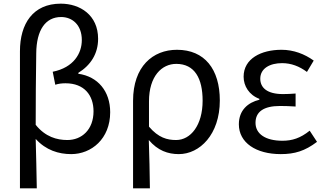

<svg xmlns="http://www.w3.org/2000/svg" viewBox="-20 -829 1774 1049"><path d="M89 200H181C179 108 178 22 175 -70C231 -8 301 13 369 13C479 13 582 -70 582 -216C582 -330 515 -411 408 -426V-431C476 -473 516 -536 516 -617C516 -747 417 -809 312 -809C160 -809 89 -699 89 -549ZM348 -64C291 -64 228 -81 175 -147C175 -279 176 -407 178 -537C179 -666 229 -736 314 -736C374 -736 427 -694 427 -610C427 -538 383 -460 268 -437L282 -366C300 -372 319 -374 338 -374C441 -374 491 -308 491 -221C491 -121 427 -64 348 -64Z M707 200H799C798 103 796 34 793 -64C842 -6 898 13 957 13C1071 13 1181 -94 1181 -280C1181 -451 1098 -557 947 -557C815 -557 707 -466 707 -278ZM942 -64C894 -64 846 -76 794 -137V-275C794 -413 864 -480 943 -480C1044 -480 1087 -400 1087 -279C1087 -145 1022 -64 942 -64Z M1514 13C1590 13 1646 -4 1712 -54L1672 -115C1621 -74 1576 -60 1523 -60C1431 -60 1376 -97 1376 -158C1376 -218 1420 -250 1510 -250C1537 -250 1563 -249 1595 -247V-318C1568 -316 1548 -315 1526 -315C1439 -315 1402 -350 1402 -399C1402 -455 1454 -484 1521 -484C1571 -484 1615 -467 1657 -436L1694 -498C1644 -534 1584 -557 1518 -557C1407 -557 1311 -509 1311 -410C1311 -359 1341 -310 1397 -289V-284C1335 -269 1285 -227 1285 -150C1285 -49 1379 13 1514 13Z"/></svg>

Font: ChiuKong Gothic CL
Style: Regular
Weight: 400
Designer: Ryoko NISHIZUKA 西塚涼子 (kana, bopomofo & ideographs); Paul D. Hunt (Latin, Greek & Cyrillic); Sandoll Communications 산돌커뮤니
Foundry: Adobe
Version: Version 1.300